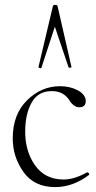

<svg xmlns="http://www.w3.org/2000/svg" viewBox="-20 -751 393 784"><path d="M215 -726 272 -477Q272 -476 269.5 -475Q267 -474 263.5 -474.5Q260 -475 260 -476L204 -642L149 -474Q148 -471 142.5 -473Q137 -475 137 -477L196 -726Q197 -731 205.5 -731Q214 -731 215 -726ZM205 13Q120 13 76 -48.5Q32 -110 32 -186Q32 -284 90.5 -341.5Q149 -399 225 -399Q265 -399 296 -383Q327 -367 330 -342Q332 -313 304 -313Q281 -313 263 -342Q239 -379 192 -379Q136 -379 110 -333.5Q84 -288 83 -220Q81 -137 122 -77.5Q163 -18 240 -18Q283 -18 335 -47Q336 -48 339 -46.5Q342 -45 343.5 -42Q345 -39 344 -37Q278 13 205 13Z"/></svg>

Font: Cormorant Upright Light
Style: Regular
Weight: 300
Designer: Christian Thalmann (Catharsis Fonts)
Foundry: Catharsis Fonts
Version: Version 3.302;PS 003.302;hotconv 1.0.88;makeotf.lib2.5.64775